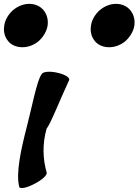

<svg xmlns="http://www.w3.org/2000/svg" viewBox="-38 -933 718 996"><path d="M209 -800C213 -830 206 -858 188 -880C171 -901 144 -913 114 -913C84 -913 54 -901 29 -880C5 -858 -12 -830 -16 -800C-21 -770 -14 -742 4 -720C21 -699 48 -688 78 -688C108 -688 138 -699 163 -720C187 -742 204 -770 209 -800ZM659 -800C663 -830 656 -858 638 -880C621 -901 594 -913 564 -913C534 -913 504 -901 479 -880C455 -858 438 -830 434 -800C429 -770 436 -742 454 -720C471 -699 498 -688 528 -688C558 -688 588 -699 613 -720C637 -742 654 -770 659 -800ZM178 -548C154 -520 124 -361 99 -267C72 -162 43 -33 62 37C67 49 103 41 142 20C181 0 209 -26 204 -38C184 -108 181 -186 204 -267C221 -282 281 -434 321 -518C325 -531 297 -548 258 -556C219 -565 183 -561 178 -548Z"/></svg>

Font: Nupuram Black Oblique
Style: Regular
Weight: 900
Designer: Santhosh Thottingal (santhosh.thottingal@gmail.com)
Foundry: SMC
Version: Version 1.000